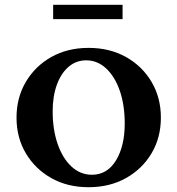

<svg xmlns="http://www.w3.org/2000/svg" viewBox="-20 -772 741 802"><path d="M350 10Q262 10 194.5 -28Q127 -66 88 -131.5Q49 -197 49 -281Q49 -364 88 -430Q127 -496 194.5 -534Q262 -572 350 -572Q438 -572 506 -534Q574 -496 613 -430Q652 -364 652 -281Q652 -197 613 -131.5Q574 -66 506 -28Q438 10 350 10ZM364 -42Q428 -42 464.5 -102Q501 -162 501 -256Q501 -333 480.5 -392.5Q460 -452 423.5 -486Q387 -520 340 -520Q298 -520 266.5 -493Q235 -466 217.5 -418Q200 -370 200 -307Q200 -230 221 -170Q242 -110 279 -76Q316 -42 364 -42ZM202 -692V-752H492V-692Z"/></svg>

Font: Spectral SC
Style: Bold
Weight: 700
Designer: Jean-Baptiste Levee
Foundry: Production Type
Version: Version 2.001